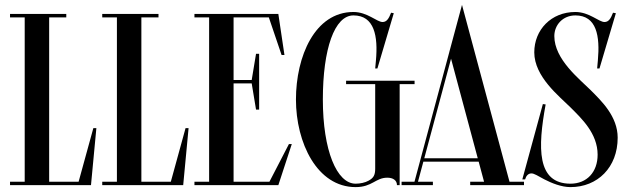

<svg xmlns="http://www.w3.org/2000/svg" viewBox="-20 -757 2565 785"><path d="M301.4 -14H181V-686H251V-700H21V-686H81V-14H21V0H352L374 -233H361.6Z M678.4 -14H558V-686H628V-700H398V-686H458V-14H398V0H729L751 -233H738.6Z M1081.6 -14H935V-416H1009.1L1026.8 -309H1039.5V-537H1026.8L1009.1 -430H935V-686H1079.1L1131.3 -532H1143L1118 -700H775V-686H835V-14H775V0H1118L1173 -168H1161.3Z M1675 -427H1395V-413H1514V-67.5C1514 -40.8 1507.2 -29.2 1486.4 -18C1473.3 -10.6 1452.9 -6 1434 -6C1357 -6 1300 -142 1300 -350C1300 -558 1348 -694 1425 -694C1511 -694 1526 -609 1517 -510L1514 -477H1523L1590 -703L1579 -705C1569 -679 1560 -667 1544 -667C1521 -667 1482 -708 1425 -708C1267 -708 1190 -526 1190 -350C1190 -174 1276 8 1434 8C1502 8 1515.5 -30.5 1563.5 -30.5C1586 -30.5 1603 -20.5 1603 0H1614V-413H1675Z M1868.9 -737 1816.9 -544V-543.7L1674.6 -14H1621.9V0H1749.9V-14H1688.9L1710.9 -96H1937.1L1959.1 -14H1902.4V0H2122.4V-14H2063.1ZM1824.1 -517 1933.3 -110H1714.7Z M2312.4 8C2423.4 8 2505.4 -73 2505.4 -194C2505.4 -281 2439.4 -344 2394.4 -389C2349.4 -434 2246.4 -514 2246.4 -609.5C2246.4 -654.9 2281.2 -694 2332.4 -694C2419.9 -694 2433.4 -609 2424.4 -510L2421.4 -477H2431L2498 -703L2486.4 -705C2476.4 -679 2467.4 -667 2451.4 -667C2428.4 -667 2389.4 -708 2332.4 -708C2233.4 -708 2164.4 -635 2164.4 -543C2164.4 -443 2267.4 -363 2312.4 -318C2357.4 -273 2423.4 -211.5 2423.4 -124.5C2423.4 -53.2 2379.2 -6 2312.4 -6C2174 -6 2178.5 -153.5 2210.9 -330L2199.5 -331.5L2115.5 -23.5H2126.9C2130.9 -37.5 2138.9 -47.5 2151.9 -48C2164.4 -48.5 2179.9 -37 2205.9 -23.5C2234.9 -8.5 2275.4 8 2312.4 8Z"/></svg>

Font: Picaflor 36 pt
Style: Regular
Weight: 400
Designer: Ariel Martín Pérez
Foundry: Tunera Type Foundry
Version: Version 1.000;hotconv 1.0.109;makeotfexe 2.5.65596